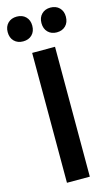

<svg xmlns="http://www.w3.org/2000/svg" viewBox="-162 -1019 624 1071"><g transform="rotate(-15 150.0 -484.0)"><path d="M53 -825Q21 -825 1.5 -844.5Q-18 -864 -18 -897Q-18 -929 1.5 -948.5Q21 -968 53 -968Q85 -968 104.5 -948.5Q124 -929 124 -897Q124 -864 104.5 -844.5Q85 -825 53 -825ZM247 -825Q216 -825 196.5 -844.5Q177 -864 177 -897Q177 -929 196.5 -948.5Q216 -968 247 -968Q279 -968 298.5 -948.5Q318 -929 318 -897Q318 -864 298.5 -844.5Q279 -825 247 -825ZM84 -750H216V0H84Z"/></g></svg>

Font: Unbounded
Style: Regular
Weight: 400
Designer: Luke Prowse, Jean-Baptiste Morizot, Fátima Lázaro, Florian Runge
Foundry: NaN
Version: Version 1.701;gftools[0.9.28.dev5+ged2979d]